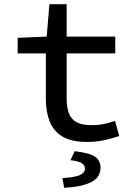

<svg xmlns="http://www.w3.org/2000/svg" viewBox="-20 -663 640 913"><path d="M393 12Q319 12 276.5 -14Q234 -40 216 -86Q198 -132 198 -193V-409H64V-483L202 -489L215 -643H297V-489H528V-409H297V-193Q297 -152 308 -123.5Q319 -95 345 -81.5Q371 -68 415 -68Q448 -68 475 -73.5Q502 -79 527 -88L547 -16Q514 -5 476.5 3.5Q439 12 393 12ZM285 230 277 184Q338 180 361 169Q384 158 384 139Q384 121 366.5 111.5Q349 102 315 99L335 56Q405 64 431.5 82Q458 100 458 135Q458 180 413.5 203Q369 226 285 230Z"/></svg>

Font: Source Code Pro ExtraLight Medium
Style: Regular
Weight: 500
Monospace: yes
Version: Version 1.018;hotconv 1.0.116;makeotfexe 2.5.65601